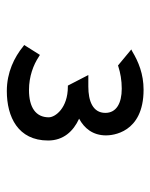

<svg xmlns="http://www.w3.org/2000/svg" viewBox="41 -926 441 563"><g transform="rotate(90 261.5 -644.5)"><path d="M200 -683 231 -623H234C297 -623 324 -586 324 -567C324 -529 295 -509 244 -509C204 -509 170 -522 146 -538L141 -541L112 -495L116 -492C148 -466 192 -444 247 -444C323 -444 392 -477 392 -565C392 -610 365 -639 328 -656C356 -671 377 -696 377 -735C377 -752 371 -845 243 -845C197 -845 161 -830 131 -812L125 -809L172 -770L175 -771C194 -777 215 -781 240 -781C283 -781 311 -765 311 -733C311 -696 276 -683 234 -683Z"/></g></svg>

Font: Charger Monospace
Style: Regular
Weight: 400
Designer: Jasper
Foundry: Cannot Into Space Fonts
Version: Version 0.980